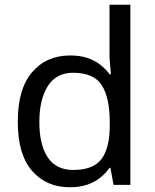

<svg xmlns="http://www.w3.org/2000/svg" viewBox="-20 -780 655 810"><path d="M275 10Q175 10 115 -59.5Q55 -129 55 -267Q55 -405 115.5 -475.5Q176 -546 276 -546Q318 -546 349 -535.5Q380 -525 403 -507Q426 -489 442 -467H448Q447 -480 444.5 -505.5Q442 -531 442 -546V-760H530V0H459L446 -72H442Q426 -49 403 -30.5Q380 -12 348.5 -1Q317 10 275 10ZM289 -63Q374 -63 408.5 -109.5Q443 -156 443 -250V-266Q443 -366 410 -419.5Q377 -473 288 -473Q217 -473 181.5 -416.5Q146 -360 146 -265Q146 -169 181.5 -116Q217 -63 289 -63Z"/></svg>

Font: binaryvertical115
Style: Book
Weight: 400
Designer: Jelle Bosma - Monotype Design Team
Foundry: Monotype Imaging Inc.
Version: Version 2.003